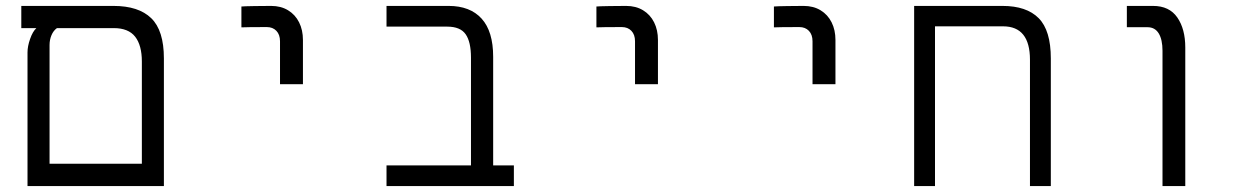

<svg xmlns="http://www.w3.org/2000/svg" viewBox="-20 -629 4240 649"><path d="M52 -609H363.5Q448.5 -609 491.2 -567.5Q534 -526 534 -431.5V0H73V-452Q73 -472.5 81.8 -497.5Q90.5 -522.5 103 -534H52ZM459.5 -75.5V-421Q459.5 -476 436.8 -505Q414 -534 364.5 -534H172.5Q160.5 -525.5 154 -510Q147.5 -494.5 147.5 -477V-75.5Z M896.5 -609Q875.5 -609 840.8 -608.5Q806 -608 796 -607V-536.5Q815 -537.5 882 -537.5Q902 -537.5 914.2 -524.8Q926.5 -512 926.5 -489.5V-344.5H1004V-494Q1004 -527.5 991 -553.5Q978 -579.5 953.8 -594.2Q929.5 -609 896.5 -609Z M1491.5 -539H1286.5V-609H1496.5Q1569 -609 1608 -566Q1647 -523 1647 -437V-70H1717V0H1286.5V-70H1572V-434Q1572 -487.5 1554 -513.2Q1536 -539 1491.5 -539Z M2096.5 -609Q2075.5 -609 2040.8 -608.5Q2006 -608 1996 -607V-536.5Q2015 -537.5 2082 -537.5Q2102 -537.5 2114.2 -524.8Q2126.5 -512 2126.5 -489.5V-344.5H2204V-494Q2204 -527.5 2191 -553.5Q2178 -579.5 2153.8 -594.2Q2129.5 -609 2096.5 -609Z M2696.5 -609Q2675.5 -609 2640.8 -608.5Q2606 -608 2596 -607V-536.5Q2615 -537.5 2682 -537.5Q2702 -537.5 2714.2 -524.8Q2726.5 -512 2726.5 -489.5V-344.5H2804V-494Q2804 -527.5 2791 -553.5Q2778 -579.5 2753.8 -594.2Q2729.5 -609 2696.5 -609Z M3532 -431.5V0H3461.5V-427Q3461.5 -540 3370.5 -540H3140.5V0H3070V-609H3368.5Q3450 -609 3491 -567.5Q3532 -526 3532 -431.5Z M3859 -537H3789V-609H3877.5Q3932.5 -609 3959.5 -570Q3986.5 -531 3986.5 -468.5V0H3909.5V-457.5Q3909.5 -495 3896.8 -516Q3884 -537 3859 -537Z"/></svg>

Font: JuliaMono Light
Style: Regular
Weight: 300
Monospace: yes
Designer: cormullion
Foundry: corm
Version: Version 0.054; ttfautohint (v1.8.4)